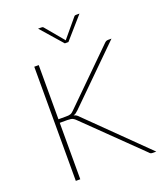

<svg xmlns="http://www.w3.org/2000/svg" viewBox="-161 -1006 942 1111"><g transform="rotate(-20 310.0 -451.0)"><path d="M139 -369.5H184Q193.5 -369.5 200.2 -370Q207 -370.5 212.8 -372.5Q218.5 -374.5 223.2 -378Q228 -381.5 233.5 -387L543.5 -692.5Q549.5 -698.5 554.8 -700.8Q560 -703 567 -703H587L259.5 -380.5Q250.5 -372 244.2 -367.5Q238 -363 229 -360.5Q238.5 -358 245.5 -353.5Q252.5 -349 260 -340.5L607 0H587Q577.5 0 573 -2.2Q568.5 -4.5 564.5 -9.5L238.5 -327Q233 -332.5 228.5 -336.2Q224 -340 218.5 -342.5Q213 -345 205.2 -346.2Q197.5 -347.5 185.5 -347.5H139V0H111.5V-703H139ZM462.5 -902.5 346 -769.5H324L207.5 -902.5H227.5Q230.5 -902.5 234.2 -901.8Q238 -901 241 -897L332.5 -787.5L335 -784L337.5 -787.5L429 -897Q432 -901 435.8 -901.8Q439.5 -902.5 442.5 -902.5Z"/></g></svg>

Font: Lato ExtraLight
Style: Regular
Weight: 275
Designer: Lukasz Dziedzic with Adam Twardoch and Botio Nikoltchev
Foundry: tyPoland Lukasz Dziedzic
Version: Version 2.015; 2015-08-06; http://www.latofonts.com/